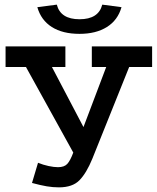

<svg xmlns="http://www.w3.org/2000/svg" viewBox="-20 -789 679 828"><path d="M234 19Q208 19 181.5 14.5Q155 10 118 0L144 -87Q166 -78 189.5 -73Q213 -68 230 -68Q257 -68 270 -82Q283 -96 296 -131L92 -500H4V-589H262V-500H204L340 -241L438 -500H376V-589H636V-500H537L378 -104Q353 -43 323 -12Q293 19 234 19ZM323 -643Q250 -643 203.5 -672.5Q157 -702 141 -758L225 -769Q241 -706 323 -706Q405 -706 421 -769L504 -758Q488 -702 441 -672.5Q394 -643 323 -643Z"/></svg>

Font: Podkova SemiBold
Style: Regular
Weight: 600
Designer: Ilya Yudin
Foundry: Cyreal (www.cyreal.org)
Version: Version 2.103